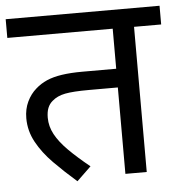

<svg xmlns="http://www.w3.org/2000/svg" viewBox="-48 -668 680 726"><g transform="rotate(-5 292.0 -305.0)"><path d="M481 -551V0H400V-328H291Q230 -328 199.5 -322Q169 -316 150 -299Q138 -289 132 -274Q126 -259 126 -237Q126 -204 142.5 -173.5Q159 -143 191.5 -110.5Q224 -78 271 -40L217 12Q171 -28 131.5 -68Q92 -108 68.5 -151Q45 -194 45 -242Q45 -277 58.5 -305Q72 -333 93 -351Q112 -368 136 -378.5Q160 -389 193.5 -394Q227 -399 272 -399H400V-551H0V-622H584V-551Z"/></g></svg>

Font: Noto Sans Ambassadori
Style: Regular
Weight: 400
Designer: Monotype Design Team
Foundry: Monotype Imaging Inc.
Version: Version 2.013